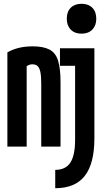

<svg xmlns="http://www.w3.org/2000/svg" viewBox="-20 -775 540 1015"><path d="M19 -498Q74 -530 153 -530Q209 -530 241.5 -513Q274 -496 287 -454.5Q300 -413 300 -340V0H198V-334Q198 -372 193.5 -394Q189 -416 179 -425.5Q169 -435 151 -435Q138 -435 126.5 -428.5Q115 -422 98 -403L121 -470V0H19ZM272 123Q327 123 352 84.5Q377 46 377 -36V-427H297V-520H479V-44Q479 90 428 155Q377 220 272 220ZM411 -597Q375 -597 354 -618.5Q333 -640 333 -676Q333 -713 354 -734Q375 -755 411 -755Q447 -755 468 -734Q489 -713 489 -676Q489 -640 468 -618.5Q447 -597 411 -597Z"/></svg>

Font: M PLUS Code Latin Medium
Style: Regular
Weight: 500
Designer: Coji Morishita
Foundry: UNDERFOREST DESIGN
Version: Version 1.002; ttfautohint (v1.8.3)